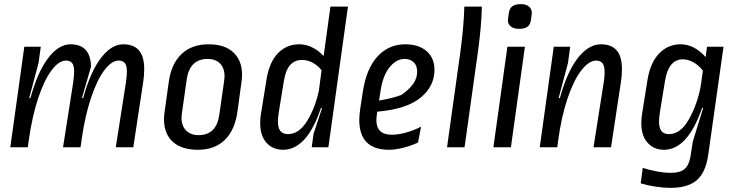

<svg xmlns="http://www.w3.org/2000/svg" viewBox="-20 -715 3573 932"><path d="M680 -379Q680 -346 675 -316L627 0H542L591 -313Q596 -350 596 -366Q596 -397 586 -409Q576 -421 556 -421Q522 -421 486.5 -374Q451 -327 422 -240.5Q393 -154 377 -43L371 0H286L335 -313Q340 -350 340 -366Q340 -397 330 -409Q320 -421 300 -421Q266 -421 230.5 -374Q195 -327 166 -240.5Q137 -154 121 -43L115 0H30L98 -488H178L167 -409L122 -240L125 -238L128 -240Q163 -367 214 -433.5Q265 -500 322 -500Q419 -500 422 -392L378 -240L381 -238L384 -240Q419 -367 470 -433.5Q521 -500 578 -500Q628 -500 654 -471Q680 -442 680 -379Z M941 12Q861 12 818.5 -27Q776 -66 776 -136Q776 -153 779 -172L799 -316Q811 -405 861 -452.5Q911 -500 992 -500Q1071 -500 1113 -460.5Q1155 -421 1155 -352Q1155 -335 1152 -315L1133 -176Q1121 -85 1072 -36.5Q1023 12 941 12ZM1070 -345Q1070 -385 1048 -407Q1026 -429 988 -429Q900 -429 886 -327L863 -165Q861 -149 861 -143Q861 -104 883.5 -81.5Q906 -59 944 -59Q1032 -59 1045 -161L1068 -322Q1070 -338 1070 -345Z M1574 0H1493L1502 -65L1543 -190L1541 -192L1538 -191Q1470 12 1354 12Q1304 12 1273.5 -22Q1243 -56 1243 -118Q1243 -143 1247 -164L1274 -331Q1288 -415 1330 -457.5Q1372 -500 1433 -500Q1465 -500 1495.5 -485Q1526 -470 1551 -443L1584 -683H1669ZM1358 -322 1334 -175Q1329 -143 1329 -127Q1329 -93 1341.5 -78.5Q1354 -64 1378 -64Q1432 -64 1471.5 -129Q1511 -194 1528 -276L1541 -374Q1522 -398 1497 -411Q1472 -424 1446 -424Q1411 -424 1389 -400Q1367 -376 1358 -322Z M2089 -376Q2089 -296 2021 -240.5Q1953 -185 1811 -173L1810 -162Q1807 -146 1807 -132Q1807 -61 1882 -61Q1913 -61 1951 -71.5Q1989 -82 2024 -100L2009 -23Q1975 -7 1936.5 2.5Q1898 12 1868 12Q1724 12 1724 -133Q1724 -155 1729 -190L1741 -268Q1758 -382 1812.5 -441Q1867 -500 1947 -500Q2013 -500 2051 -466.5Q2089 -433 2089 -376ZM1827 -272 1820 -227Q1886 -238 1928 -254Q1968 -282 1986.5 -309Q2005 -336 2005 -367Q2005 -396 1988.5 -412.5Q1972 -429 1944 -429Q1904 -429 1871 -388.5Q1838 -348 1827 -272Z M2300 -464 2235 0H2150L2214 -458Q2231 -580 2234 -683H2319Q2317 -586 2300 -464Z M2375 0 2443 -488H2528L2460 0ZM2499 -575Q2472 -575 2457.5 -588Q2443 -601 2446 -623L2450 -652Q2453 -674 2467 -684.5Q2481 -695 2508 -695Q2535 -695 2549.5 -681.5Q2564 -668 2561 -646L2557 -617Q2554 -595 2540 -585Q2526 -575 2499 -575Z M2999 -379Q2999 -346 2994 -316L2946 0H2861L2911 -318Q2915 -342 2915 -364Q2915 -395 2904.5 -408Q2894 -421 2874 -421Q2839 -421 2802 -373.5Q2765 -326 2735 -237.5Q2705 -149 2689 -30L2685 0H2600L2668 -488H2748L2737 -409L2692 -240L2695 -238L2698 -240Q2733 -367 2785 -433.5Q2837 -500 2897 -500Q2947 -500 2973 -471Q2999 -442 2999 -379Z M3405 -438 3412 -488H3492L3418 36Q3406 121 3363 159Q3320 197 3233 197Q3202 197 3162.5 191Q3123 185 3090 175L3100 100Q3134 111 3170.5 117.5Q3207 124 3236 124Q3282 124 3303.5 105Q3325 86 3332 43L3343 -28L3393 -190L3391 -192L3388 -191Q3318 12 3203 12Q3154 12 3123.5 -22Q3093 -56 3093 -118Q3093 -141 3097 -164L3123 -327Q3137 -412 3180 -456Q3223 -500 3284 -500Q3318 -500 3349 -483.5Q3380 -467 3405 -438ZM3208 -322 3184 -175Q3179 -143 3179 -126Q3179 -93 3191 -78.5Q3203 -64 3227 -64Q3284 -64 3324.5 -136.5Q3365 -209 3381 -295L3392 -372Q3372 -398 3346 -412.5Q3320 -427 3295 -427Q3225 -427 3208 -322Z"/></svg>

Font: Ropa Sans
Style: Italic
Weight: 400
Version: Version 1.100